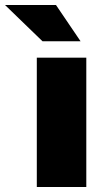

<svg xmlns="http://www.w3.org/2000/svg" viewBox="-108 -752 407 772"><path d="M40 0H239V-520H40ZM-88 -732 63 -586H216L117 -732Z"/></svg>

Font: Aspekta 950
Style: Regular
Weight: 950
Designer: Ivo Dolenc
Version: Version 2.000